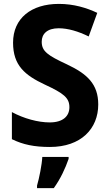

<svg xmlns="http://www.w3.org/2000/svg" viewBox="-20 -744 559 985"><path d="M484 -208C484 -313 427 -365 323 -414C224 -460 194 -481 194 -530C194 -570 222 -599 281 -599C329 -599 382 -583 435 -557L479 -678C424 -704 358 -724 282 -724C140 -724 47 -650 47 -525C47 -408 108 -358 210 -310C307 -265 336 -242 336 -194C336 -148 303 -116 235 -116C175 -116 102 -136 41 -169V-30C98 -2 156 10 236 10C396 10 484 -84 484 -208ZM332 71V61H197C195 101 181 171 170 208V221H256C290 174 315 120 332 71Z"/></svg>

Font: Noto Sans Myanmar UI SemiCondensed
Style: Bold
Weight: 700
Width: 4
Designer: Monotype Design Team
Foundry: Monotype Imaging Inc.
Version: Version 2.103